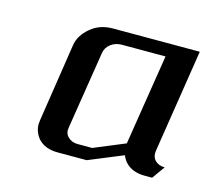

<svg xmlns="http://www.w3.org/2000/svg" viewBox="-59 -379 489 447"><g transform="rotate(15 186.0 -156.0)"><path d="M53.2 -52.2Q53.2 -55.2 54.2 -62L83 -250Q86.4 -274.4 109.9 -293.9Q131.3 -312 163.1 -312H372.1L333 -62Q331.1 -48.3 339.4 -39.6Q348.1 -30.8 362.8 -30.8L340.8 0H323.2Q292.5 0 275.9 -18.1Q269.5 -25.4 266.1 -34.2L183.1 0H112.8Q82.5 0 65.9 -18.1Q53.2 -33.7 53.2 -52.2ZM123 -62Q120.6 -48.8 129.4 -40Q138.7 -30.8 152.8 -30.8H188L263.2 -62L297.9 -280.8H192.9Q177.7 -280.8 166.5 -272.5Q154.8 -263.7 152.8 -250Z"/></g></svg>

Font: Hhenum
Style: Italic
Weight: 400
Designer: T. Christopher White
Version: Version 1.0